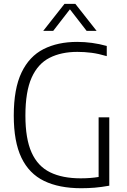

<svg xmlns="http://www.w3.org/2000/svg" viewBox="-20 -965 654 990"><path d="M398.5 5.5Q285 5.5 207.5 -32Q130 -69.5 90.5 -151.8Q51 -234 51 -369Q51 -507.5 91 -591Q131 -674.5 204.5 -711.8Q278 -749 378 -749Q455 -749 530.5 -728V-675.5Q488.5 -688 452 -692.8Q415.5 -697.5 379 -697.5Q296 -697.5 235.8 -667Q175.5 -636.5 143.2 -564.8Q111 -493 111 -369Q111 -249.5 142.8 -178.8Q174.5 -108 238 -76.8Q301.5 -45.5 396 -45.5Q446.5 -45.5 488.5 -52.5V-360H543.5V-7.5Q501.5 0 467.5 2.8Q433.5 5.5 398.5 5.5ZM203 -806 312.5 -945H368.5L478 -806H426.5L340.5 -917L254.5 -806Z"/></svg>

Font: Encode Sans Semi Condensed Light
Style: Regular
Weight: 300
Width: 4
Designer: Multiple Designers
Foundry: Impallari Type
Version: Version 3.000; ttfautohint (v1.8.3) -l 8 -r 50 -G 200 -x 14 